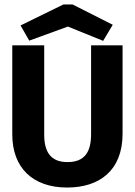

<svg xmlns="http://www.w3.org/2000/svg" viewBox="-20 -826 603 860"><path d="M111 -644 284 -707 442 -643 485 -715 305 -806H264L72 -712ZM281 14C425 14 529 -62 529 -227V-623H388V-226C388 -147 361 -100 282 -100C206 -100 178 -147 178 -223V-623H35V-224C35 -75 126 14 281 14Z"/></svg>

Font: Inconsolata SemiExpanded Black
Style: Regular
Weight: 900
Width: 6
Monospace: yes
Designer: Raph Levien, Cyreal, Brenton Simpson
Foundry: Raph Levien, Cyreal, Google
Version: Version 3.100